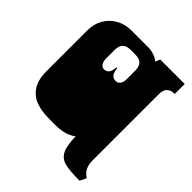

<svg xmlns="http://www.w3.org/2000/svg" viewBox="-231 -870 1158 1158"><g transform="rotate(45 347.5 -291.0)"><path d="M433 -33Q386 6 298 6H253Q147 6 97 -30.5Q47 -67 35 -135Q33 -146 32 -157Q31 -168 31 -178V-180Q31 -190 31 -194.5Q31 -199 31 -209V-260Q31 -269 31 -273.5Q31 -278 31 -282.5Q31 -287 31 -296V-297Q31 -310 31 -316Q31 -322 31 -334V-536Q31 -589 55.5 -631.5Q80 -674 123 -698Q166 -722 220 -722H358Q414 -722 454 -691L466 -721H675V-636Q608 -636 608 -569V-334Q608 -321 608 -315Q608 -309 608 -297V-296Q608 -287 608 -282.5Q608 -278 608 -273.5Q608 -269 608 -260V-209Q608 -196 608 -190Q608 -184 608 -172V-171Q608 -162 608 -157.5Q608 -153 608 -148.5Q608 -144 608 -135V0Q608 30 618.5 54.5Q629 79 659 99L639 140Q552 140 511.5 129Q471 118 453 82Q435 46 433 -33ZM313 -501H320Q323 -465 335.5 -452Q348 -439 367 -439H369Q386 -439 396.5 -454Q407 -469 407 -492V-569Q407 -636 339 -636H299Q231 -636 231 -569V-492Q231 -469 241.5 -454Q252 -439 268 -439Q286 -439 298 -452Q310 -465 313 -501Z"/></g></svg>

Font: Danfo
Style: Regular
Weight: 400
Version: Version 1.000;Glyphs 3.2 (3236)